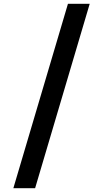

<svg xmlns="http://www.w3.org/2000/svg" viewBox="-20 -843 540 1006"><path d="M50 143 336 -823H450L164 143Z"/></svg>

Font: Iosevka Fixed
Style: Bold
Weight: 700
Monospace: yes
Designer: Belleve Invis
Foundry: Belleve Invis
Version: Version 32.3.0